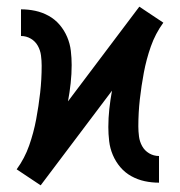

<svg xmlns="http://www.w3.org/2000/svg" viewBox="-20 -548 540 576"><path d="M102 8 30 -40Q54 -73 67.5 -111.5Q81 -150 88.5 -190Q96 -230 100.5 -270Q105 -310 105 -351Q105 -366 103 -381.5Q101 -397 93.5 -410.5Q86 -424 72.5 -432Q59 -440 43 -440V-520Q65 -520 86 -515.5Q107 -511 126 -500.5Q145 -490 159 -473.5Q173 -457 181.5 -437Q190 -417 192.5 -395.5Q195 -374 195 -353Q195 -326 192 -298.5Q189 -271 184 -244L398 -528L470 -480Q446 -447 432.5 -408.5Q419 -370 411.5 -330Q404 -290 399.5 -250Q395 -210 395 -169Q395 -154 397 -138.5Q399 -123 406.5 -109.5Q414 -96 427.5 -88Q441 -80 457 -80V0Q435 0 414 -4.5Q393 -9 374 -19.5Q355 -30 341 -46.5Q327 -63 318.5 -83Q310 -103 307.5 -124.5Q305 -146 305 -167Q305 -194 308 -221.5Q311 -249 316 -276Z"/></svg>

Font: Iosevka SS10 Medium
Style: Regular
Weight: 500
Monospace: yes
Designer: Belleve Invis
Foundry: Belleve Invis
Version: Version 28.0.6; ttfautohint (v1.8.4)